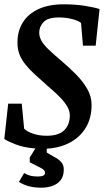

<svg xmlns="http://www.w3.org/2000/svg" viewBox="-20 -680 487 891"><path d="M173 191Q137 191 111.5 183.5Q86 176 68 164L92 123Q102 129 116.5 134Q131 139 158 139Q174 139 181.5 134.5Q189 130 189 122Q189 115 184 109.5Q179 104 167 98L118 73V51L144 9Q91 5 52.5 -10Q14 -25 0 -35L18 -199H81L92 -83Q105 -69 134 -59.5Q163 -50 196 -50Q252 -50 278 -75.5Q304 -101 304 -145Q304 -164 293 -184Q282 -204 260 -227Q238 -250 206 -277Q171 -308 144 -332.5Q117 -357 98.5 -380Q80 -403 70.5 -427.5Q61 -452 61 -482Q61 -536 86 -576Q111 -616 159 -638Q207 -660 275 -660Q329 -660 373.5 -653Q418 -646 442 -638L424 -468H365L356 -574Q339 -586 311 -592.5Q283 -599 253 -599Q203 -599 182.5 -578Q162 -557 162 -528Q162 -510 172 -491.5Q182 -473 206 -450Q230 -427 269 -394Q303 -365 333.5 -334Q364 -303 384.5 -268Q405 -233 405 -193Q405 -133 379 -89Q353 -45 306.5 -19.5Q260 6 197 10V28L231 48Q250 57 263 71Q276 85 276 107Q276 138 261 156.5Q246 175 222.5 183Q199 191 173 191Z"/></svg>

Font: Faustina SemiBold
Style: Italic
Weight: 600
Italic angle: -8°
Designer: Alfonso Garcia
Foundry: http://www.omnibus-type.com
Version: Version 1.200